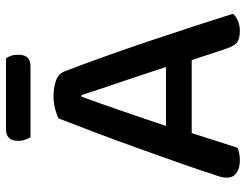

<svg xmlns="http://www.w3.org/2000/svg" viewBox="-110 -703 822 642"><g transform="rotate(-90 301.0 -382.0)"><path d="M163 -691Q159 -698 155 -708.5Q151 -719 151 -731Q151 -754 161.5 -763.5Q172 -773 189 -773H427Q439 -756 439 -733Q439 -710 429 -700.5Q419 -691 401 -691ZM421 -152H177L128 1Q119 5 109 7Q99 9 85 9Q60 9 44 -2Q28 -13 28 -35Q28 -46 31 -56.5Q34 -67 39 -80Q52 -122 75.5 -188.5Q99 -255 125.5 -329Q152 -403 179 -474.5Q206 -546 226 -597Q236 -603 257 -608.5Q278 -614 300 -614Q329 -614 352 -606Q375 -598 383 -578Q405 -521 431 -448.5Q457 -376 483 -299Q509 -222 533 -148Q557 -74 576 -14Q567 -4 552.5 2.5Q538 9 518 9Q491 9 479 -1.5Q467 -12 459 -37ZM299 -521Q289 -494 277 -460Q265 -426 252 -388.5Q239 -351 226 -312.5Q213 -274 201 -238H398Q385 -278 371.5 -318.5Q358 -359 345.5 -396Q333 -433 322 -465.5Q311 -498 304 -521Z"/></g></svg>

Font: Baloo Tammudu 2 Medium
Style: Regular
Weight: 500
Designer: Maithili Shingre, Omkar Shende and Ek Type
Foundry: Ek Type
Version: Version 1.640;hotconv 1.0.111;makeotfexe 2.5.65597; ttfautoh